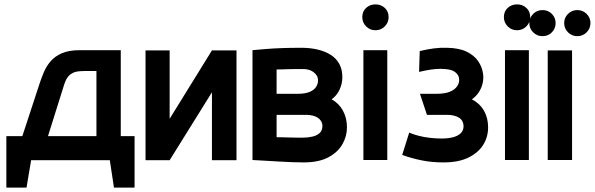

<svg xmlns="http://www.w3.org/2000/svg" viewBox="-20 -730 2714 876"><path d="M531 -109V-501H343Q294 -501 262 -487Q230 -473 210.5 -450Q191 -427 180 -400.5Q169 -374 161 -350L82 -109H9V126H101L122 1H481L500 126H594V-109ZM199 -109 273 -345Q279 -364 287.5 -376Q296 -388 308 -395Q320 -402 334.5 -404Q349 -406 367 -406H420V-109Z M754 -500H644V1H754L947 -309V1H1059V-500H947L754 -188Z M1493 -277Q1516 -293 1529 -320.5Q1542 -348 1542 -378Q1542 -413 1528 -438.5Q1514 -464 1488.5 -480Q1463 -496 1429 -504Q1395 -512 1355 -512Q1306 -512 1265 -510.5Q1224 -509 1194.5 -506.5Q1165 -504 1148.5 -502.5Q1132 -501 1132 -501V0Q1132 0 1149 1Q1166 2 1193.5 3.5Q1221 5 1253 7Q1285 9 1314.5 10Q1344 11 1365 11Q1434 11 1477.5 -12Q1521 -35 1542 -71.5Q1563 -108 1563 -149Q1563 -191 1545 -224.5Q1527 -258 1493 -277ZM1364 -415Q1376 -415 1387.5 -412Q1399 -409 1409 -402Q1419 -395 1425 -385.5Q1431 -376 1431 -362Q1431 -348 1422.5 -334Q1414 -320 1393.5 -311Q1373 -302 1337 -302H1242V-413Q1255 -413 1270 -413.5Q1285 -414 1300.5 -414.5Q1316 -415 1332.5 -415Q1349 -415 1364 -415ZM1363 -102Q1355 -102 1340 -102Q1325 -102 1307.5 -102.5Q1290 -103 1272.5 -103.5Q1255 -104 1242 -104V-206H1378Q1393 -206 1407 -202.5Q1421 -199 1430.5 -192.5Q1440 -186 1445.5 -176.5Q1451 -167 1451 -155Q1451 -135 1439 -123.5Q1427 -112 1406.5 -107Q1386 -102 1363 -102Z M1638 0H1747V-501H1638ZM1693 -710Q1668 -710 1650.5 -694Q1633 -678 1633 -652Q1633 -627 1650.5 -609.5Q1668 -592 1693 -592Q1718 -592 1735.5 -609.5Q1753 -627 1753 -652Q1753 -678 1735.5 -694Q1718 -710 1693 -710Z M1892 -402Q1909 -406 1927.5 -409.5Q1946 -413 1967.5 -415Q1989 -417 2010 -415Q2024 -414 2035.5 -411Q2047 -408 2056 -401.5Q2065 -395 2070 -386Q2075 -377 2075 -364Q2075 -350 2065 -335.5Q2055 -321 2032.5 -311.5Q2010 -302 1969 -302H1896L1928 -206H2020Q2037 -206 2051 -202.5Q2065 -199 2075 -192.5Q2085 -186 2090 -176Q2095 -166 2095 -154Q2095 -135 2082.5 -122.5Q2070 -110 2047.5 -104Q2025 -98 1995 -98Q1970 -98 1942.5 -101Q1915 -104 1890 -110.5Q1865 -117 1847 -125L1815 -23Q1860 -7 1905.5 2Q1951 11 2003 11Q2072 11 2117 -11Q2162 -33 2184.5 -69Q2207 -105 2207 -149Q2207 -192 2188 -225Q2169 -258 2133 -277Q2152 -290 2164.5 -309Q2177 -328 2182 -350Q2187 -372 2184 -393Q2180 -424 2162 -450.5Q2144 -477 2109.5 -494Q2075 -511 2019 -512Q1988 -513 1958 -509Q1928 -505 1895 -497Z M2284 0H2393V-501H2284ZM2339 -710Q2314 -710 2296.5 -694Q2279 -678 2279 -652Q2279 -627 2296.5 -609.5Q2314 -592 2339 -592Q2364 -592 2381.5 -609.5Q2399 -627 2399 -652Q2399 -678 2381.5 -694Q2364 -710 2339 -710Z M2455 -684Q2430 -684 2412.5 -666.5Q2395 -649 2395 -625Q2395 -600 2412.5 -582.5Q2430 -565 2455 -565Q2481 -565 2498 -582.5Q2515 -600 2515 -625Q2515 -649 2498 -666.5Q2481 -684 2455 -684ZM2614 -684Q2589 -684 2571.5 -666.5Q2554 -649 2554 -625Q2554 -600 2571.5 -582.5Q2589 -565 2614 -565Q2639 -565 2656.5 -582.5Q2674 -600 2674 -625Q2674 -649 2656.5 -666.5Q2639 -684 2614 -684ZM2479 0H2590V-500H2479Z"/></svg>

Font: Advent Pro Expanded
Style: Bold
Weight: 700
Width: 7
Designer: VivaRado, Andreas Kalpakidis
Foundry: VivaRado, Andreas Kalpakidis
Version: Version 3.000